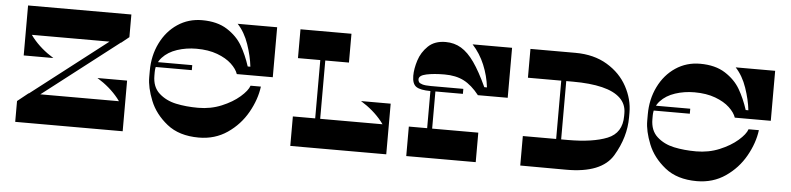

<svg xmlns="http://www.w3.org/2000/svg" viewBox="-43 -926 4727 1148"><g transform="rotate(5 2320.0 -351.5)"><path d="M379 -57H715Q715 -131 664.5 -194Q614 -257 537 -304H715V-6H379ZM70 -125 135 -177H715V0H70ZM307 -647H86Q86 -573 136.5 -510Q187 -447 264 -400H86V-698H307ZM706 -564 660 -527H86V-700H706ZM70 -125 639 -565 706 -564 138 -125Z M1112 -530Q1051 -530 996.5 -512Q942 -494 908.5 -457.5Q875 -421 875 -368V-348Q875 -280 916.5 -242.5Q958 -205 1018.5 -192Q1079 -179 1152 -179Q1227 -179 1292 -206Q1357 -233 1400 -270.5Q1443 -308 1453 -338H1515Q1505 -260 1461 -182Q1417 -104 1342.5 -53Q1268 -2 1171 -2Q1053 -2 980 -60.5Q907 -119 876 -196.5Q845 -274 845 -335V-374Q845 -465 882 -540.5Q919 -616 984 -659.5Q1049 -703 1131 -703Q1222 -703 1281.5 -665Q1341 -627 1372.5 -573Q1404 -519 1426 -451H1442Q1435 -514 1411 -584Q1387 -654 1344 -700H1581V-400H1365Q1355 -430 1323 -460Q1291 -490 1237.5 -510Q1184 -530 1112 -530ZM864 -400V-430H1095V-400Z M1855 -588H1885V-146H1855ZM2027 -700V-527H1721V-700ZM2020 -57H2297Q2297 -131 2246.5 -194Q2196 -257 2119 -304H2297V-6H2020ZM1721 -177H2297V0H1721Z M2417 -482Q2417 -524 2433 -574.5Q2449 -625 2488 -662.5Q2527 -700 2593 -700Q2645 -700 2686.5 -675Q2728 -650 2766 -596Q2804 -542 2846 -451H2862Q2854 -520 2827 -585Q2800 -650 2754 -700H2991V-400H2812Q2767 -457 2719 -481.5Q2671 -506 2603 -506Q2539 -506 2494.5 -496.5Q2450 -487 2450 -464Q2450 -454 2455 -447Q2460 -440 2476.5 -435Q2493 -430 2527 -430V-400Q2467 -400 2442 -416.5Q2417 -433 2417 -482ZM2834 -177V0H2417V-177ZM2527 -430H2557V-146H2527ZM2534 -400V-430H2722V-400Z M3301 -548H3331V-146H3301ZM3371 -703Q3482 -703 3562 -655Q3642 -607 3683 -531Q3724 -455 3724 -375V-346Q3724 -228 3656.5 -114.5Q3589 -1 3375 -2L3101 -3V-180H3371Q3521 -180 3607.5 -215Q3694 -250 3694 -352V-369Q3694 -423 3656.5 -459Q3619 -495 3547 -512.5Q3475 -530 3371 -530H3101V-703Z M4101 -530Q4040 -530 3985.5 -512Q3931 -494 3897.5 -457.5Q3864 -421 3864 -368V-348Q3864 -280 3905.5 -242.5Q3947 -205 4007.5 -192Q4068 -179 4141 -179Q4216 -179 4281 -206Q4346 -233 4389 -270.5Q4432 -308 4442 -338H4504Q4494 -260 4450 -182Q4406 -104 4331.5 -53Q4257 -2 4160 -2Q4042 -2 3969 -60.5Q3896 -119 3865 -196.5Q3834 -274 3834 -335V-374Q3834 -465 3871 -540.5Q3908 -616 3973 -659.5Q4038 -703 4120 -703Q4211 -703 4270.5 -665Q4330 -627 4361.5 -573Q4393 -519 4415 -451H4431Q4424 -514 4400 -584Q4376 -654 4333 -700H4570V-400H4354Q4344 -430 4312 -460Q4280 -490 4226.5 -510Q4173 -530 4101 -530ZM3853 -400V-430H4084V-400Z"/></g></svg>

Font: Space Cowgirl
Style: Regular
Weight: 400
Designer: Valery Marier
Foundry: Valery Marier
Version: Version 1.000